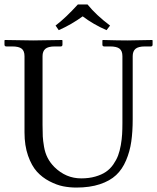

<svg xmlns="http://www.w3.org/2000/svg" viewBox="-20 -825 701 857"><path d="M370.6 -805.2Q408.7 -757.8 471.2 -710.9L455.6 -690.4Q397 -715.8 349.1 -752Q298.8 -715.3 242.2 -690.4L228 -710.9Q272.9 -745.1 327.6 -805.2ZM320.8 12.2Q291 12.2 262.2 6.6Q233.4 1 200.9 -15.9Q168.5 -32.7 144.8 -58.8Q121.1 -85 105.2 -130.1Q89.4 -175.3 89.4 -233.9V-574.2Q89.4 -597.7 76.7 -607.7Q64 -617.7 34.7 -617.7H8.3Q0 -617.7 0 -626V-644.5L2 -646.5Q88.9 -644.5 127.9 -644.5L256.8 -646.5L258.8 -644.5V-626Q258.8 -617.7 251 -617.7H224.6Q194.8 -617.7 182.4 -606.9Q169.9 -596.2 169.9 -574.2V-267.1Q169.9 -234.9 170.9 -216.3Q171.9 -197.8 176.5 -170.2Q181.2 -142.6 192.6 -120.4Q204.1 -98.1 223.1 -79.1Q274.4 -28.8 342.3 -28.8Q377.4 -28.8 405.5 -36.9Q433.6 -44.9 452.6 -57.9Q471.7 -70.8 485.6 -90.8Q499.5 -110.8 507.1 -130.9Q514.6 -150.9 519.3 -177.5Q523.9 -204.1 525.1 -226.1Q526.4 -248 526.4 -275.4V-574.2Q526.4 -597.7 513.7 -607.7Q501 -617.7 471.7 -617.7H445.3Q437 -617.7 437 -626V-644.5L439 -646.5Q510.3 -644.5 549.3 -644.5L659.2 -646.5L661.1 -644.5V-626Q661.1 -617.7 653.3 -617.7H627Q597.2 -617.7 584.7 -606.9Q572.3 -596.2 572.3 -574.2V-293Q572.3 -236.3 565.9 -192.6Q559.6 -148.9 542.7 -109.1Q525.9 -69.3 498.3 -43.5Q470.7 -17.6 425.8 -2.7Q380.9 12.2 320.8 12.2Z"/></svg>

Font: Libertinage
Style: f
Weight: 400
Designer: OSP
Foundry: OSP
Version: Version 1.0; 2008; OFL relea